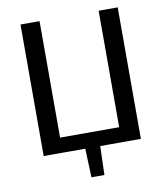

<svg xmlns="http://www.w3.org/2000/svg" viewBox="-91 -766 860 992"><g transform="rotate(-10 339.0 -269.5)"><path d="M594 -690V0H494V-690ZM381 -7 376 151H308L302 -7ZM564 -79 565 0H176V-79ZM184 -690V0H84V-690Z"/></g></svg>

Font: Exo 2 Medium
Style: Regular
Weight: 500
Designer: Natanael Gama
Foundry: Natanael Gama
Version: Version 2.010